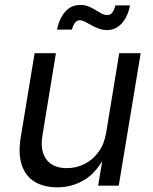

<svg xmlns="http://www.w3.org/2000/svg" viewBox="-20 -765 632 791"><path d="M216.3 6.8Q161.6 6.8 123.8 -15.6Q85.9 -38.1 70.1 -84Q54.2 -129.9 65.4 -199.2L122.6 -545.9H210.4L154.8 -206.5Q144.5 -144 171.1 -108.2Q197.8 -72.3 255.4 -72.3Q293.9 -72.3 327.9 -89.1Q361.8 -106 385.7 -138.7Q409.7 -171.4 417.5 -218.8L471.2 -545.9H559.6L469.2 0H384.3L406.2 -132.3H418Q380.4 -55.7 328.6 -24.4Q276.9 6.8 216.3 6.8ZM420.9 -641.1Q402.8 -641.1 386.5 -647.2Q370.1 -653.3 356 -661.4Q341.8 -669.4 330.1 -675.5Q318.4 -681.6 309.1 -681.6Q295.4 -681.6 287.4 -669.2Q279.3 -656.7 276.4 -643.1H214.8Q224.1 -688 248.3 -716.3Q272.5 -744.6 311 -744.6Q330.1 -744.6 345.2 -738.3Q360.4 -731.9 373.3 -723.9Q386.2 -715.8 397.9 -709.5Q409.7 -703.1 421.9 -703.1Q434.6 -703.1 442.1 -712.6Q449.7 -722.2 455.6 -742.7H515.6Q506.3 -695.3 481.2 -668.2Q456.1 -641.1 420.9 -641.1Z"/></svg>

Font: Adwaita Sans
Style: Italic
Weight: 400
Italic angle: -9.39999°
Designer: Rasmus Andersson
Foundry: rsms
Version: Version 4.001;git-9221beed3